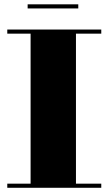

<svg xmlns="http://www.w3.org/2000/svg" viewBox="-20 -890 514 910"><path d="M14.5 0V-19.5H125V-730.5H14.5V-750H460V-730.5H340V-19.5H460V0ZM111 -850V-869.5H351V-850Z"/></svg>

Font: Bodoni Moda Black
Style: Regular
Weight: 900
Version: Version 2.005